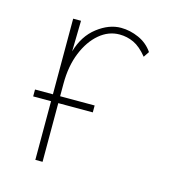

<svg xmlns="http://www.w3.org/2000/svg" viewBox="-78 -525 531 591"><g transform="rotate(15 187.5 -229.5)"><path d="M87 1V-186H30V-208H87V-449H112L110 -351Q125 -403 162 -431.5Q199 -460 237 -460Q266 -460 294 -447.5Q322 -435 339 -410L327 -392Q305 -419 283.5 -429Q262 -439 238 -439Q203 -439 174 -414.5Q145 -390 127.5 -347Q110 -304 110 -248V-208H220V-186H110V1Z"/></g></svg>

Font: Inconsolata Condensed ExtraLight
Style: Regular
Weight: 200
Width: 3
Monospace: yes
Designer: Raph Levien, Cyreal, Brenton Simpson
Foundry: Raph Levien, Cyreal, Google
Version: Version 3.100; ttfautohint (v1.8.4.7-5d5b)